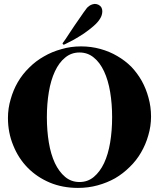

<svg xmlns="http://www.w3.org/2000/svg" viewBox="-20 -920 790 954"><path d="M382.8 -689.5Q331.1 -689.5 285.2 -675.8Q238.3 -663.1 198.2 -639.6Q158.2 -617.2 125 -584Q91.8 -551.8 68.4 -511.7Q45.9 -472.7 33.2 -427.7Q19.5 -381.8 19.5 -334Q19.5 -260.7 45.9 -197.3Q71.3 -133.8 117.2 -86.9Q163.1 -40 227.5 -12.7Q291 13.7 367.2 13.7Q418.9 13.7 464.8 1Q511.7 -11.7 551.8 -34.2Q591.8 -57.6 625 -90.8Q658.2 -123 680.7 -162.1Q704.1 -202.1 716.8 -247.1Q730.5 -293 730.5 -340.8Q730.5 -389.6 717.8 -434.6Q706.1 -478.5 684.6 -517.6Q663.1 -555.7 632.8 -587.9Q601.6 -619.1 562.5 -641.6Q524.4 -664.1 478.5 -676.8Q432.6 -689.5 382.8 -689.5ZM375 -15.6Q334 -15.6 303.7 -41Q273.4 -66.4 252.9 -109.4Q232.4 -153.3 222.7 -211.9Q212.9 -270.5 212.9 -337.9Q212.9 -404.3 222.7 -462.9Q232.4 -521.5 252.9 -565.4Q273.4 -609.4 303.7 -633.8Q334 -659.2 375 -659.2Q416 -659.2 446.3 -633.8Q476.6 -609.4 497.1 -565.4Q517.6 -521.5 527.3 -462.9Q537.1 -404.3 537.1 -337.9Q537.1 -270.5 527.3 -211.9Q517.6 -153.3 497.1 -109.4Q476.6 -66.4 446.3 -41Q416 -15.6 375 -15.6ZM293 -708Q295.9 -712.9 305.7 -725.6Q314.5 -739.3 326.2 -756.8Q338.9 -775.4 351.6 -794.9Q365.2 -814.5 376 -830.1Q387.7 -846.7 395.5 -858.4Q403.3 -869.1 404.3 -870.1Q409.2 -877.9 416 -884.8Q423.8 -891.6 431.6 -895.5Q440.4 -899.4 449.2 -900.4Q451.2 -900.4 452.1 -900.4Q460 -900.4 468.8 -896.5Q478.5 -891.6 483.4 -883.8Q488.3 -875 488.3 -865.2Q488.3 -864.3 488.3 -863.3Q488.3 -854.5 485.4 -844.7Q482.4 -835 476.6 -826.2Q465.8 -808.6 444.3 -790Q422.9 -771.5 397.5 -753.9Q372.1 -737.3 346.7 -722.7Q320.3 -709 300.8 -699.2Q297.9 -698.2 295.9 -698.2Q293.9 -698.2 293 -700.2Q291 -701.2 291 -703.1Q291 -705.1 293 -708Z"/></svg>

Font: Mermaid
Style: Bold
Weight: 400
Designer: Scott Simpson
Version: Version 1.001